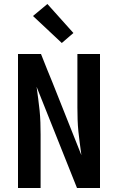

<svg xmlns="http://www.w3.org/2000/svg" viewBox="-20 -940 590 960"><path d="M70 0V-670H185L216 -592L241 -531L387 -164Q383 -194 379 -223.5Q375 -253 372 -282.5Q369 -312 368 -342Q367 -372 367 -402V-670H480V0H365L163 -506Q167 -476 171 -446.5Q175 -417 178 -387.5Q181 -358 182 -328Q183 -298 183 -268V0ZM289 -725 145 -860 217 -920 347 -775Z"/></svg>

Font: Lode
Style: Bold
Weight: 700
Monospace: yes
Designer: Belleve Invis
Foundry: Belleve Invis
Version: Version 29.2.0; ttfautohint (v1.8.3)